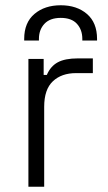

<svg xmlns="http://www.w3.org/2000/svg" viewBox="-20 -710 409 730"><path d="M148 0H88V-486H146V-425H158Q172 -458 199.5 -473Q227 -488 276 -488H333V-432H269Q214 -432 181 -401Q148 -370 148 -304ZM128 -556H72V-562Q72 -624 111 -657Q150 -690 211 -690Q272 -690 310.5 -657Q349 -624 349 -562V-556H293V-562Q293 -597 272.5 -619.5Q252 -642 211 -642Q170 -642 149 -619.5Q128 -597 128 -562Z"/></svg>

Font: Space Grotesk Variable Light
Style: Regular
Weight: 300
Designer: Florian Karsten
Foundry: Florian Karsten
Version: Version 2.000